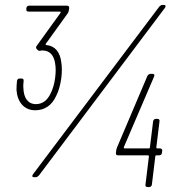

<svg xmlns="http://www.w3.org/2000/svg" viewBox="-20 -720 713 780"><path d="M627 -693 114 -12C109 -5 111 0 118 0H125C130 0 134 -3 138 -7L650 -688C655 -695 653 -700 646 -700H640C635 -700 631 -697 627 -693ZM208 -330C218 -349 225 -374 229 -402C232 -427 232 -448 229 -467C224 -509 203 -534 168 -537C165 -537 165 -540 166 -542L256 -667C258 -671 260 -676 260 -680L261 -687C262 -693 258 -697 252 -697H98C92 -697 88 -693 87 -687V-683C86 -677 89 -673 95 -673H223C226 -673 227 -670 226 -668L130 -535C126 -530 125 -526 129 -521L132 -518C135 -514 139 -513 145 -514C147 -515 150 -515 152 -515C181 -515 199 -497 204 -462C207 -445 207 -427 204 -404C201 -378 194 -357 185 -339C172 -312 152 -297 126 -297C93 -297 76 -323 75 -363C74 -371 75 -382 76 -391C77 -398 73 -401 68 -401H60C54 -401 50 -398 49 -391C48 -380 47 -367 47 -355C50 -307 77 -272 123 -272C161 -272 191 -292 208 -330ZM630 -117H619C617 -117 615 -119 615 -121L628 -227C629 -233 626 -237 620 -237H613C607 -237 603 -233 602 -227L589 -121C589 -119 587 -117 585 -117H487C484 -117 482 -120 483 -122L606 -409C609 -416 606 -420 600 -420H592C587 -420 582 -417 579 -412L455 -120C454 -115 452 -112 452 -108L451 -99C450 -93 453 -89 459 -89H581C583 -89 585 -87 585 -85L571 30C570 36 573 40 579 40H586C592 40 596 36 597 30L611 -85C611 -87 613 -89 615 -89H627C633 -89 637 -93 638 -99L639 -107C640 -113 636 -117 630 -117Z"/></svg>

Font: Barlow Condensed Thin
Style: Italic
Weight: 250
Width: 3
Italic angle: -7°
Designer: Jeremy Tribby
Foundry: Tribby Type
Version: Version 1.422;hotconv 1.0.109;makeotfexe 2.5.65596